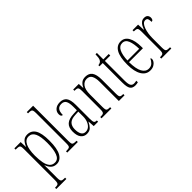

<svg xmlns="http://www.w3.org/2000/svg" viewBox="-12 -1535 2548 2548"><g transform="rotate(-45 1262.5 -260.5)"><path d="M17 239V215H22Q50 215 64 210.5Q78 206 83 190Q88 174 88 140V-438Q88 -471 83.5 -487Q79 -503 64.5 -507.5Q50 -512 19 -512H5V-536H123L127 -441H130Q147 -486 176 -516Q205 -546 255 -546Q330 -546 368.5 -483Q407 -420 407 -278Q407 -129 367 -59.5Q327 10 258 10Q207 10 176.5 -19.5Q146 -49 130 -98H129Q129 -78 129 -48Q129 -18 129 18V141Q129 174 134 190Q139 206 153 210.5Q167 215 194 215H206V239ZM253 -21Q314 -21 340 -90.5Q366 -160 366 -279Q366 -398 338 -456.5Q310 -515 251 -515Q190 -515 159.5 -452Q129 -389 129 -275Q129 -198 140.5 -141Q152 -84 179 -52.5Q206 -21 253 -21Z M462 0V-24H466Q499 -24 515 -28.5Q531 -33 535.5 -48.5Q540 -64 540 -98V-660Q540 -695 535 -711Q530 -727 515.5 -731.5Q501 -736 474 -736H462V-760H581V-98Q581 -64 585.5 -48.5Q590 -33 606 -28.5Q622 -24 655 -24H660V0Z M822 10Q772 10 740.5 -28.5Q709 -67 709 -147Q709 -225 752.5 -263Q796 -301 886 -304L949 -307V-371Q949 -446 929.5 -479.5Q910 -513 863 -513Q817 -513 795 -484Q773 -455 773 -394Q741 -394 741 -441Q741 -484 774 -513.5Q807 -543 865 -543Q927 -543 958.5 -503.5Q990 -464 990 -367V-105Q990 -52 1000.5 -38Q1011 -24 1039 -24H1041V0H959L953 -90H950Q930 -47 902.5 -18.5Q875 10 822 10ZM830 -21Q866 -21 893 -43.5Q920 -66 935 -104.5Q950 -143 950 -191V-281L891 -278Q815 -275 782.5 -241Q750 -207 750 -146Q750 -90 769 -55.5Q788 -21 830 -21Z M1105 0V-24H1113Q1141 -24 1155 -28.5Q1169 -33 1174 -49Q1179 -65 1179 -100V-438Q1179 -472 1174 -487.5Q1169 -503 1155 -507.5Q1141 -512 1114 -512H1109V-536H1214L1218 -458H1221Q1240 -498 1267.5 -520.5Q1295 -543 1341 -543Q1408 -543 1439.5 -499Q1471 -455 1471 -360V-100Q1471 -65 1475.5 -49Q1480 -33 1493.5 -28.5Q1507 -24 1533 -24H1537V0H1430V-360Q1430 -429 1409 -469.5Q1388 -510 1336 -510Q1285 -510 1252.5 -466.5Q1220 -423 1220 -330V-99Q1220 -65 1224.5 -49Q1229 -33 1243 -28.5Q1257 -24 1284 -24H1290V0Z M1732 10Q1680 10 1657.5 -23Q1635 -56 1635 -142V-507H1574V-528Q1612 -532 1628 -554Q1641 -571 1644.5 -596Q1648 -621 1649 -657H1675V-536H1776V-507H1675V-141Q1675 -70 1690.5 -45.5Q1706 -21 1737 -21Q1750 -21 1760.5 -22.5Q1771 -24 1784 -27V3Q1772 6 1758.5 8Q1745 10 1732 10Z M2014 10Q1937 10 1893.5 -61Q1850 -132 1850 -262Q1850 -403 1890.5 -473Q1931 -543 2006 -543Q2077 -543 2114 -476.5Q2151 -410 2151 -294V-269H1890Q1891 -143 1924.5 -82Q1958 -21 2017 -21Q2060 -21 2086 -47Q2112 -73 2125 -104Q2129 -102 2132.5 -96.5Q2136 -91 2136 -80Q2136 -63 2122 -42Q2108 -21 2081 -5.5Q2054 10 2014 10ZM2111 -299Q2109 -394 2085.5 -453.5Q2062 -513 2006 -513Q1950 -513 1922 -455.5Q1894 -398 1891 -299Z M2226 0V-24H2228Q2255 -24 2269.5 -28.5Q2284 -33 2289 -49Q2294 -65 2294 -100V-437Q2294 -471 2289 -487Q2284 -503 2269 -507.5Q2254 -512 2226 -512H2223V-536H2327L2332 -434H2335Q2344 -459 2357.5 -484.5Q2371 -510 2392.5 -527Q2414 -544 2446 -544Q2481 -544 2497.5 -526Q2514 -508 2514 -480Q2514 -461 2506 -448Q2498 -435 2480 -435Q2480 -466 2473 -488.5Q2466 -511 2435 -511Q2410 -511 2391 -489.5Q2372 -468 2359.5 -432.5Q2347 -397 2341 -355.5Q2335 -314 2335 -274V-99Q2335 -64 2340 -48.5Q2345 -33 2359 -28.5Q2373 -24 2402 -24H2415V0Z"/></g></svg>

Font: Noto Serif Ethiopic ExtraCondensed ExtraLight
Style: Regular
Weight: 200
Width: 2
Designer: Monotype Design Team
Foundry: Monotype Imaging Inc.
Version: Version 2.102; ttfautohint (v1.8.4.7-5d5b)